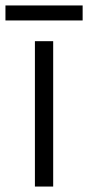

<svg xmlns="http://www.w3.org/2000/svg" viewBox="-41 -684 323 704"><path d="M262 -664H-21V-609H262ZM154 0V-533H87V0Z"/></svg>

Font: Noto Sans Thaana Light
Style: Regular
Weight: 300
Designer: David Williams
Foundry: Google Inc.
Version: Version 3.001